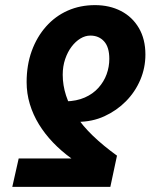

<svg xmlns="http://www.w3.org/2000/svg" viewBox="-20 -730 588 750"><path d="M351 -710Q408 -710 452.5 -687Q497 -664 522.5 -620.5Q548 -577 548 -517Q548 -465 528 -418Q508 -371 472 -334.5Q436 -298 388 -276Q340 -254 283 -254L237 -334Q279 -335 311 -349Q343 -363 364.5 -387Q386 -411 396.5 -440Q407 -469 407 -500Q407 -546 386.5 -568.5Q366 -591 333 -591Q313 -591 294 -579.5Q275 -568 259.5 -547.5Q244 -527 234.5 -499Q225 -471 225 -438Q225 -397 238 -357Q251 -317 277 -277.5Q303 -238 343 -199.5Q383 -161 437 -122L411 0H28L53 -111H259Q219 -140 187 -173.5Q155 -207 132 -244.5Q109 -282 96.5 -323.5Q84 -365 84 -409Q84 -476 104 -531Q124 -586 160 -626.5Q196 -667 244.5 -688.5Q293 -710 351 -710Z"/></svg>

Font: Source Sans 3 ExtraBold
Style: Italic
Weight: 800
Italic angle: -11°
Version: Version 3.052;hotconv 1.1.0;makeotfexe 2.6.0